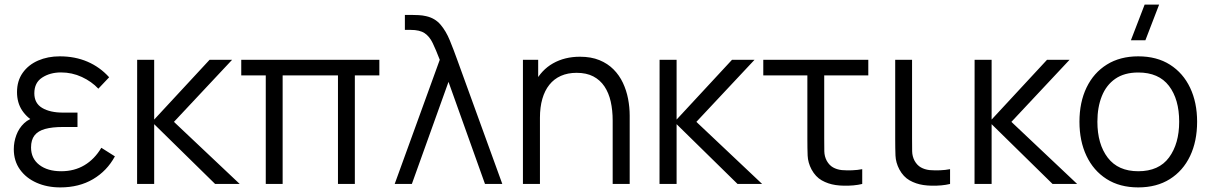

<svg xmlns="http://www.w3.org/2000/svg" viewBox="-20 -800 5266 835"><path d="M242 15Q324 15 384.6 -20.8Q445.2 -56.5 479.7 -120L420.7 -157.3Q391.2 -107.7 347.2 -81.5Q303.3 -55.3 246.3 -55.3Q186.8 -55.3 150.9 -83Q115 -110.7 115 -158.7Q115 -191.7 130.2 -211.2Q145.5 -230.7 176.2 -239.2Q207 -247.7 253 -247.7H317V-310.3H253.7Q197.7 -310.3 163.5 -330.6Q129.3 -350.8 129.3 -394.3Q129.3 -440.7 163.7 -462.8Q198 -485 245.3 -485Q293.3 -485 336 -465.2Q378.7 -445.3 407.7 -414.3L454.7 -464Q414.5 -508.5 360.3 -531.8Q306.2 -555 240 -555Q188 -555 145.8 -536.7Q103.5 -518.3 78.8 -483.4Q54 -448.5 54 -399.3Q54 -353.3 76.2 -319.8Q98.5 -286.3 138.7 -264.3L143 -292Q107.7 -285.7 84.9 -264.1Q62.2 -242.5 51.1 -212.5Q40 -182.5 40 -151.3Q40 -100 66.8 -62.7Q93.7 -25.3 139.3 -5.2Q185 15 242 15Z M650.5 0H576.2L576.5 -540H650.5V-280L891.5 -540H989.5L736.5 -270L1022.5 0H915.5L650.5 -260Z M1209.2 0H1135.8V-472H1029.2V-540H1629.8V-472H1523.2V0H1449.8V-472H1209.2Z M1771.2 0H1696.5L1892.5 -540Q1875.7 -583.7 1861.8 -612.6Q1848 -641.5 1826.6 -655.8Q1805.2 -670 1766.2 -670H1740.8V-735H1773.8Q1783.7 -735 1801 -734.2Q1818.3 -733.3 1833.2 -729.7Q1871.7 -721.2 1895.8 -692.9Q1919.8 -664.7 1936.2 -624.4Q1952.7 -584.2 1968.5 -540L2164.5 0H2089.2L1930.5 -444Z M2718.5 0H2644.5V-275.7Q2644.5 -320.5 2636 -358.2Q2627.5 -396 2608.7 -424.2Q2589.8 -452.3 2560.1 -467.8Q2530.3 -483.3 2487.8 -483.3Q2449 -483.3 2419.2 -470Q2389.3 -456.7 2369.2 -431.4Q2349 -406.2 2338.6 -370Q2328.2 -333.8 2328.2 -288L2276.2 -299.7Q2276.2 -382.7 2305.2 -439.2Q2334.2 -495.7 2385.1 -524.5Q2436 -553.3 2502.2 -553.3Q2550.7 -553.3 2586.8 -538.5Q2623 -523.7 2648.2 -498.2Q2673.5 -472.7 2689 -439.8Q2704.5 -406.8 2711.5 -370.2Q2718.5 -333.5 2718.5 -297ZM2328.2 0H2254.2V-540H2320.5V-407H2328.2Z M2922.5 0H2848.2L2848.5 -540H2922.5V-280L3163.5 -540H3261.5L3008.5 -270L3294.5 0H3187.5L2922.5 -260Z M3613.8 4.7Q3581 -0.2 3553.8 -15.6Q3526.7 -31 3509.2 -63.3Q3493.7 -92.8 3492.4 -123.5Q3491.2 -154.2 3491.2 -195.7V-472H3299.5V-540H3756.2V-472H3564.5V-198.3Q3564.5 -164 3564.9 -142Q3565.3 -120 3575.5 -100.7Q3586.5 -81.2 3602.9 -72Q3619.3 -62.8 3640.5 -60.3Q3662 -58.5 3685.7 -59.4Q3709.3 -60.3 3729.8 -64.3V0Q3712.2 4.3 3691.5 6.2Q3670.8 8 3650.5 7.6Q3630.2 7.2 3613.8 4.7Z M3995.8 4.7Q3963 -0.2 3935.8 -15.6Q3908.7 -31 3891.2 -63.3Q3875.7 -92.8 3874.4 -123.5Q3873.2 -154.2 3873.2 -195.7V-540H3946.5V-198.3Q3946.5 -164 3946.9 -142Q3947.3 -120 3957.5 -100.7Q3968.5 -81.2 3984.9 -72Q4001.3 -62.8 4022.5 -60.3Q4044 -58.5 4067.7 -59.4Q4091.3 -60.3 4111.8 -64.3V0Q4094.2 4.3 4073.3 6.2Q4052.5 8 4032.3 7.6Q4012.2 7.2 3995.8 4.7Z M4292.5 0H4218.2L4218.5 -540H4292.5V-280L4533.5 -540H4631.5L4378.5 -270L4664.5 0H4557.5L4292.5 -260Z M4930.2 15Q4849.7 15 4792.5 -21.5Q4735.3 -58 4704.9 -122.4Q4674.5 -186.8 4674.5 -270.7Q4674.5 -355.5 4705.5 -419.6Q4736.5 -483.7 4793.8 -519.3Q4851.2 -555 4930.2 -555Q5011 -555 5068.2 -518.7Q5125.5 -482.3 5155.8 -418.2Q5186.2 -354.2 5186.2 -270.7Q5186.2 -185.7 5155.6 -121.4Q5125 -57.2 5067.6 -21.1Q5010.2 15 4930.2 15ZM4930.2 -55.3Q5020 -55.3 5064.1 -115.2Q5108.2 -175.2 5108.2 -270.7Q5108.2 -368.3 5063.8 -426.5Q5019.3 -484.7 4930.2 -484.7Q4869.7 -484.7 4830.3 -457.3Q4791 -430 4771.8 -381.8Q4752.5 -333.7 4752.5 -270.7Q4752.5 -173.2 4797.6 -114.2Q4842.7 -55.3 4930.2 -55.3ZM4898.3 -625H4961.3L5021 -780H4958Z"/></svg>

Font: Manrope Variable Light
Style: Regular
Weight: 200
Designer: Mikhail Sharanda
Foundry: Mikhail Sharanda
Version: Version 4.505